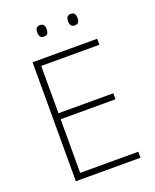

<svg xmlns="http://www.w3.org/2000/svg" viewBox="-162 -990 876 1083"><g transform="rotate(-20 275.5 -448.5)"><path d="M490 0H102V-714H490V-678H141V-394H470V-358H141V-36H490ZM184 -863Q184 -878 190.5 -887.5Q197 -897 212 -897Q229 -897 235 -887.5Q241 -878 241 -863Q241 -847 235 -837.5Q229 -828 212 -828Q197 -828 190.5 -837.5Q184 -847 184 -863ZM369 -863Q369 -878 375.5 -887.5Q382 -897 397 -897Q414 -897 420 -887.5Q426 -878 426 -863Q426 -847 420 -837.5Q414 -828 397 -828Q382 -828 375.5 -837.5Q369 -847 369 -863Z"/></g></svg>

Font: Noto Sans Gujarati UI ExtraLight
Style: Regular
Weight: 200
Designer: Jelle Bosma - Monotype Design Team, Universal Thirst
Foundry: Monotype Imaging Inc.
Version: Version 2.106; ttfautohint (v1.8.4.7-5d5b)